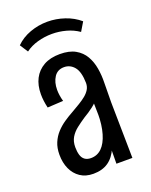

<svg xmlns="http://www.w3.org/2000/svg" viewBox="-131 -746 648 825"><g transform="rotate(-20 193.5 -334.0)"><path d="M259 0 260 -107 255 -371Q254 -422 235.5 -444.5Q217 -467 189 -467Q159 -467 143.5 -443.5Q128 -420 128 -385Q128 -373 130 -359.5Q132 -346 136 -332L64 -328Q60 -345 58 -360.5Q56 -376 56 -391Q56 -432 71.5 -462Q87 -492 117 -509Q147 -526 191 -526Q234 -526 261.5 -510.5Q289 -495 304 -469Q319 -443 324.5 -410.5Q330 -378 329 -345L328 -255L332 0ZM152 7Q117 7 92.5 -9.5Q68 -26 55 -54.5Q42 -83 42 -120Q42 -151 52 -174.5Q62 -198 78.5 -216Q95 -234 115.5 -248Q136 -262 158 -274Q177 -285 194.5 -295.5Q212 -306 225.5 -317Q239 -328 247 -341Q255 -354 255 -371L294 -358Q293 -325 278.5 -302.5Q264 -280 242.5 -263.5Q221 -247 197 -233Q176 -219 157.5 -204.5Q139 -190 128 -171.5Q117 -153 117 -127Q117 -107 121.5 -91.5Q126 -76 137 -68Q148 -60 165 -60Q194 -60 214.5 -80Q235 -100 246.5 -139Q258 -178 258 -230L292 -290Q292 -218 286 -162.5Q280 -107 264 -69Q248 -31 220.5 -12Q193 7 152 7ZM67 -583 43 -620Q70 -647 108.5 -661Q147 -675 188 -675Q228 -675 266.5 -662Q305 -649 334 -624L310 -584Q284 -602 252.5 -610.5Q221 -619 189 -619Q155 -619 123 -610Q91 -601 67 -583Z"/></g></svg>

Font: Truculenta Medium
Style: Regular
Weight: 500
Version: Version 1.002